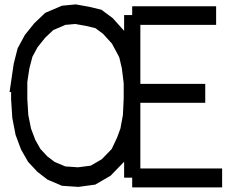

<svg xmlns="http://www.w3.org/2000/svg" viewBox="-20 -841 1065 861"><path d="M609.4 -85.4H976.1V-0.5H572.8V-44.4H536.6V-115.7L476.1 -53.2L407.2 -13.2L331.5 -2.9L258.3 -7.8L192.9 -35.6L147.9 -70.3L106 -115.2L74.2 -170.9L49.8 -236.3L35.2 -312L29.8 -396V-428.2H22.9L41.5 -555.2L59.1 -624.5L91.8 -684.6L133.8 -736.8L182.6 -783.2L257.8 -815.4L319.8 -821.3L379.9 -810.5L434.6 -797.4L485.4 -759.8L537.1 -702.1L536.6 -701.7V-773.4H572.8V-813H949.2V-729.5H609.4V-464.8H900.4V-379.9H609.4ZM534.7 -399.9V-467.8L526.4 -534.7L515.1 -583L505.9 -601.1L481.9 -645.5L441.9 -689.5L407.7 -714.8L366.7 -724.6L317.4 -733.4L273.4 -729.5L218.8 -706.1L182.6 -671.9L148.9 -629.9L125.5 -586.9L111.8 -534.7L102.5 -473.6V-397.5L106.9 -325.2L119.1 -264.6L138.2 -213.9L161.1 -173.3L192.4 -139.6L225.1 -114.7L272.9 -94.7L329.6 -90.8L386.7 -98.1L436.5 -127L481 -172.9L500.5 -214.4L504.9 -223.6L520 -264.6L531.2 -325.2Z"/></svg>

Font: Gap Sans
Style: Regular
Weight: 400
Designer: Alexandre Liziard and Étienne Ozeray
Foundry: Interstices.io
Version: Version 1.6.1 - December 3. 2014